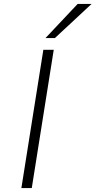

<svg xmlns="http://www.w3.org/2000/svg" viewBox="-20 -959 487 979"><path d="M89 0 201 -705H254L142 0ZM212 -765 376 -939H447L260 -765Z"/></svg>

Font: Nunito Sans 7pt SemiExpanded ExtraLight
Style: Italic
Weight: 250
Width: 6
Italic angle: -9°
Designer: Vernon Adams
Foundry: Vernon Adams
Version: Version 3.101;gftools[0.9.27]